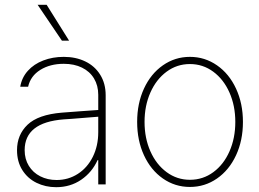

<svg xmlns="http://www.w3.org/2000/svg" viewBox="-20 -778 1094 810"><path d="M240.2 -302.7Q276.9 -305.7 320.6 -308.8Q364.3 -312 394.5 -314V-377.9Q394.5 -417 376.7 -446.8Q358.9 -476.6 325.9 -492.7Q293 -508.8 249 -508.8Q191.4 -508.8 150.1 -483.2Q108.9 -457.5 98.6 -412.1H65.4Q71.8 -450.7 97.4 -479.2Q123 -507.8 162.6 -522.9Q202.1 -538.1 249 -538.1Q299.8 -538.1 339.8 -518.8Q379.9 -499.5 402.8 -462.6Q425.8 -425.8 425.8 -376V0H394.5V-102.5H391.6Q368.2 -50.8 322.3 -19.5Q276.4 11.7 216.8 11.7Q171.9 11.7 134 -6.8Q96.2 -25.4 74 -60.8Q51.8 -96.2 51.8 -144.5Q51.8 -209.5 96.4 -252Q141.1 -294.4 240.2 -302.7ZM218.8 -18.6Q268.1 -18.6 308.3 -44.4Q348.6 -70.3 371.6 -116.5Q394.5 -162.6 394.5 -220.7V-285.6L351.6 -282.2Q264.2 -274.9 249 -274.4Q84 -261.7 84 -144.5Q84 -106.9 101.6 -78.4Q119.1 -49.8 149.9 -34.2Q180.7 -18.6 218.8 -18.6ZM138.7 -757.8H176.8L271.5 -606.4H241.2Z M558.6 -263.7Q558.6 -341.8 587.4 -404.3Q616.2 -466.8 667.2 -502.4Q718.3 -538.1 781.2 -538.1Q844.2 -538.1 895.5 -502.4Q946.8 -466.8 975.8 -404.1Q1004.9 -341.3 1004.9 -263.7Q1004.9 -185.5 975.8 -123Q946.8 -60.5 895.5 -24.9Q844.2 10.7 781.2 10.7Q718.3 10.7 667.2 -24.9Q616.2 -60.5 587.4 -123Q558.6 -185.5 558.6 -263.7ZM972.7 -263.7Q972.7 -332 948 -387.7Q923.3 -443.4 879.6 -475.6Q835.9 -507.8 781.2 -507.8Q726.6 -507.8 682.9 -475.6Q639.2 -443.4 614.5 -387.7Q589.8 -332 589.8 -263.7Q589.8 -195.3 614.5 -139.6Q639.2 -84 682.9 -51.8Q726.6 -19.5 781.2 -19.5Q836.4 -19.5 880.1 -51.8Q923.8 -84 948.2 -139.6Q972.7 -195.3 972.7 -263.7Z"/></svg>

Font: Pretendard Thin
Style: Regular
Weight: 100
Designer: Base glyphs from Inter by Rasmus Andersson; Hangeul glyphs from Noto Sans CJK(Source Han Sans) by Jang Soo-young and Kan
Foundry: Kil Hyung-jin
Version: Version 1.309